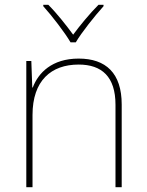

<svg xmlns="http://www.w3.org/2000/svg" viewBox="-20 -783 613 803"><path d="M275 -606H297C321 -647 376 -716 413 -757V-763H392C355 -726 314 -676 286 -638C258 -676 219 -726 182 -763H161V-757C198 -716 251 -647 275 -606ZM309 -538C197 -538 140 -478 117 -417H115L111 -528H90V0H116V-302C116 -446 194 -513 309 -513C406 -513 463 -462 463 -345V0H489V-346C489 -477 423 -538 309 -538Z"/></svg>

Font: Noto Sans Ethiopic Thin
Style: Regular
Weight: 100
Designer: Monotype Design Team
Foundry: Monotype Imaging Inc.
Version: Version 2.102